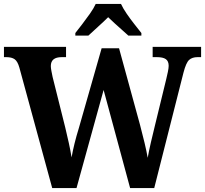

<svg xmlns="http://www.w3.org/2000/svg" viewBox="-20 -951 1037 971"><path d="M78 -609Q69 -641 54 -651.5Q39 -662 12 -662H0V-714H314V-662H292Q237 -662 237 -617Q237 -608 240 -592Q243 -576 246 -562L310 -306Q319 -269 328 -228Q337 -187 342 -155Q348 -189 357 -225.5Q366 -262 379 -304L494 -707H582L688 -320Q701 -271 711 -229Q721 -187 727 -153Q733 -187 743 -230.5Q753 -274 764 -318L821 -552Q825 -568 829 -587.5Q833 -607 833 -618Q833 -642 818.5 -652Q804 -662 774 -662H752V-714H997V-662H979Q952 -662 936.5 -648Q921 -634 908 -584L760 0H638L504 -496L367 0H244ZM361 -784Q376 -803 396 -829Q416 -855 435 -882Q454 -909 464 -931H592Q602 -909 620.5 -882Q639 -855 659.5 -829Q680 -803 695 -784V-771H629Q617 -782 598.5 -798.5Q580 -815 560.5 -832.5Q541 -850 527 -864Q506 -843 476 -816Q446 -789 427 -771H361Z"/></svg>

Font: Noto Serif Lao SemiCondensed
Style: Bold
Weight: 700
Width: 4
Designer: Monotype Design Team
Foundry: Monotype Imaging Inc.
Version: Version 2.003; ttfautohint (v1.8.4.7-5d5b)